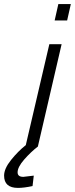

<svg xmlns="http://www.w3.org/2000/svg" viewBox="-56 -716 366 938"><path d="M32 202C51.3 202 75 199 103 193L109 142L58 148C39.3 148 30 140.7 30 126C30 108.7 40.8 87.7 62.5 63C84.2 38.3 106.3 17.3 129 0L245 -500H185L70 -7C44.7 13 20.7 37.2 -2 65.5C-24.7 93.8 -36 119.3 -36 142C-36 182 -13.3 202 32 202ZM211 -616H272L290 -696H229Z"/></svg>

Font: Titillium Web
Style: Light Italic
Weight: 300
Italic angle: -13°
Version: Version 1.001;PS 57.000;hotconv 1.0.70;makeotf.lib2.5.55311